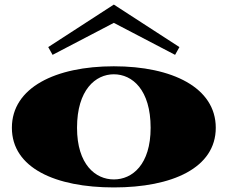

<svg xmlns="http://www.w3.org/2000/svg" viewBox="-20 -805 996 840"><path d="M478 15C733 15 924 -70 924 -246C924 -422 733 -515 478 -515C223 -515 32 -422 32 -246C32 -70 223 15 478 15ZM478 -20C398 -20 317 -85 317 -246C317 -412 398 -480 478 -480C559 -480 639 -412 639 -246C639 -85 559 -20 478 -20ZM765 -599 478 -785 191 -599 210 -565 478 -705 746 -565Z"/></svg>

Font: Sprat Extended Black
Style: Regular
Weight: 900
Width: 9
Designer: Ethan Nakache
Foundry: Collletttivo
Version: Version 2.000;Glyphs 3.2 (3217)